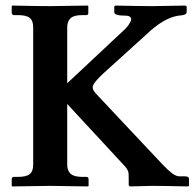

<svg xmlns="http://www.w3.org/2000/svg" viewBox="-20 -667 700 689"><path d="M221.2 -76.2Q221.2 -54.2 233.6 -43.2Q246.1 -32.2 275.9 -32.2H290Q297.9 -32.2 297.9 -22.9V0L295.9 2Q196.3 0 160.2 0L23.9 2L22 0V-22.9Q22 -32.2 29.8 -32.2H43.9Q74.2 -32.2 86.7 -42.2Q99.1 -52.2 99.1 -76.2V-568.8Q99.1 -592.8 86.7 -602.8Q74.2 -612.8 43.9 -612.8H29.8Q26.9 -612.8 24.4 -615.2Q22 -617.7 22 -621.1V-645L23.9 -647Q121.1 -645 160.2 -645L294.9 -647L296.9 -645V-621.1Q296.9 -612.8 290 -612.8H274.9Q245.6 -612.8 233.4 -601.8Q221.2 -590.8 221.2 -568.8V-368.2L429.2 -563Q435.5 -569.3 440.4 -576.2Q445.8 -583.5 449.2 -591.6Q452.6 -599.6 448 -605.2Q443.4 -610.8 430.2 -610.8Q390.1 -610.8 390.1 -623V-644L394 -647Q488.8 -645 527.8 -645L645 -647L649.9 -644V-623Q649.9 -612.3 620.1 -610.8Q566.9 -602.5 505.9 -543.9L351.1 -403.8Q318.8 -373.5 314 -360.4Q309.1 -347.2 324.2 -331.1L563 -77.1Q584 -55.2 598.1 -44.7Q612.3 -34.2 624 -34.2H642.1Q649.4 -34.2 653.1 -32.7Q656.7 -31.2 657.5 -28.8Q658.2 -26.4 658.2 -22V0L654.8 2Q563 0 524.9 0L445.8 2L441.9 -2V-27.8Q441.9 -39.6 441.4 -44.9Q440.9 -50.3 437.5 -57.4Q434.1 -64.5 426.8 -71.8L221.2 -293.9Z"/></svg>

Font: Linux Libertine G
Style: Semibold
Weight: 600
Designer: Philipp H. Poll
Foundry: Philipp H. Poll
Version: Version 5.1.1